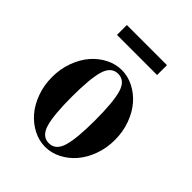

<svg xmlns="http://www.w3.org/2000/svg" viewBox="-188 -758 880 880"><g transform="rotate(45 252.0 -318.0)"><path d="M192 -409Q176 -356 176 -237Q176 -118 192 -65Q208 -12 252 -12Q296 -12 312 -65Q328 -118 328 -237Q328 -356 312 -409Q296 -462 252 -462Q208 -462 192 -409ZM65 -137.5Q48 -184 48 -237Q48 -290 65 -336.5Q82 -383 110 -415.5Q138 -448 175 -467Q212 -486 252 -486Q292 -486 329 -467Q366 -448 394 -415.5Q422 -383 439 -336.5Q456 -290 456 -237Q456 -184 439 -137.5Q422 -91 394 -58.5Q366 -26 329 -7Q292 12 252 12Q212 12 175 -7Q138 -26 110 -58.5Q82 -91 65 -137.5ZM122 -584V-648H382V-584Z"/></g></svg>

Font: Old Standard TT
Style: Bold
Weight: 700
Designer: Alexey Kryukov <alexios@thessalonica.org.ru>
Version: Version 2.2